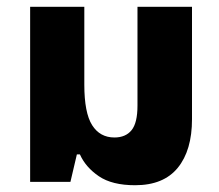

<svg xmlns="http://www.w3.org/2000/svg" viewBox="-20 -537 647 567"><path d="M379 10Q311 10 272 -16.5Q233 -43 216 -81H207L188 0H69V-517H229V-287Q229 -204 252 -167.5Q275 -131 318 -131Q351 -131 368.5 -152.5Q386 -174 386 -225V-517H547V-185Q547 -93 505 -41.5Q463 10 379 10Z"/></svg>

Font: Noto Sans Thai UI SemCond ExtBd
Style: Regular
Weight: 800
Width: 4
Designer: Monotype Design Team
Foundry: Monotype Imaging Inc.
Version: Version 2.000